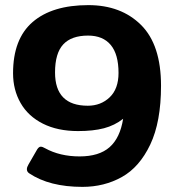

<svg xmlns="http://www.w3.org/2000/svg" viewBox="-20 -715 680 750"><path d="M94 -38Q85 -44 85 -54Q85 -62 91 -72L125 -131Q132 -142 139 -142Q146 -142 156 -136Q214 -104 291 -104Q367 -104 408 -140Q449 -176 461 -251Q428 -225 386 -214Q344 -203 285 -203Q205 -203 147.5 -232Q90 -261 60.5 -312.5Q31 -364 31 -429Q31 -563 107.5 -629Q184 -695 325 -695Q453 -695 531 -617.5Q609 -540 609 -380Q609 -239 567 -150.5Q525 -62 456 -23.5Q387 15 302 15Q173 15 94 -38ZM443 -430Q443 -503 412.5 -539.5Q382 -576 324 -576Q259 -576 227 -541.5Q195 -507 195 -432Q195 -302 323 -302Q374 -302 408.5 -335Q443 -368 443 -430Z"/></svg>

Font: Mitr Medium
Style: Regular
Weight: 500
Designer: Thanarat Vachiruckul
Foundry: Cadson Demak
Version: Version 1.002